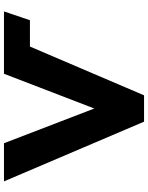

<svg xmlns="http://www.w3.org/2000/svg" viewBox="90 -833 741 961"><g transform="rotate(-90 460.5 -352.5)"><path d="M33.2 -703.1H224.1L397.9 -251L571.8 -703.1H883.8L839.8 -573.2H708L463.9 -2H332Z"/></g></svg>

Font: Hussar Preview
Style: Bold
Weight: 700
Foundry: Cannot Into Space Fonts, PlusOne Fonts
Version: Version 2.29RC2 "Millennial"